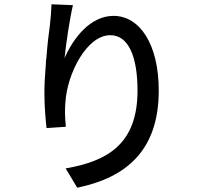

<svg xmlns="http://www.w3.org/2000/svg" viewBox="-20 -819 940 895"><path d="M720 -397C720 -612 632 -745 509 -745C400 -745 320 -639 281 -548C287 -611 305 -732 320 -795L220 -799C219 -771 217 -739 213 -705C207 -663 201 -611 197 -558L196 -548C195 -542 195 -537 194 -532V-521L193 -511C189 -465 187 -421 187 -383C187 -317 193 -260 197 -222L287 -228C282 -276 282 -310 285 -343C293 -475 384 -655 494 -655C580 -655 621 -553 621 -397C621 -149 483 -68 286 -34L340 56C569 9 720 -118 720 -397Z"/></svg>

Font: Glow Sans SC Condensed Medium
Style: Regular
Weight: 600
Width: 3
Designer: Ryoko NISHIZUKA (kana, bopomofo & ideographs); Paul D. Hunt (Latin, Greek & Cyrillic); Sandoll Communications, Soo-young
Version: Version 0.93